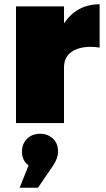

<svg xmlns="http://www.w3.org/2000/svg" viewBox="-20 -577 497 900"><path d="M280 -467Q340 -557 447 -557V-354Q371 -365 325.5 -340Q280 -315 280 -261V0H55V-547H280ZM168 50Q203 50 227.5 72Q252 94 252 133Q252 165 229 199L158 303H72L114 198Q83 176 83 134Q83 97 107 73.5Q131 50 168 50Z"/></svg>

Font: MontserratBlack
Style: Regular
Weight: 900
Designer: Julieta Ulanovsky
Foundry: Julieta Ulanovsky
Version: Version 4.000